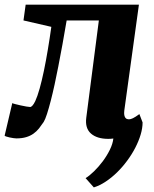

<svg xmlns="http://www.w3.org/2000/svg" viewBox="-54 -584 658 821"><path d="M409.2 9.8Q360.8 9.8 335 -12.9Q309.1 -35.6 314.9 -80.6L368.7 -496.6H231Q212.9 -389.2 195.3 -299.8Q188 -261.7 179.7 -223.6Q171.4 -185.5 163.1 -153.3Q154.8 -121.1 147 -96.9Q139.2 -72.8 132.8 -62.5Q123 -47.9 112.8 -34.9Q102.5 -22 89.1 -12.5Q75.7 -2.9 57.9 2.4Q40 7.8 15.6 7.8Q11.2 7.8 3.2 6.6Q-4.9 5.4 -12.9 3.7Q-21 2 -27.3 -0.2Q-33.7 -2.4 -34.2 -3.9L-1.5 -143.1Q0.5 -141.6 11 -138.9Q21.5 -136.2 34.4 -133.3Q47.4 -130.4 59.1 -128.4Q70.8 -126.5 74.7 -126.5Q84.5 -126.5 96.7 -151.4Q106 -171.4 115.5 -205.3Q125 -239.3 133.8 -281.5Q142.6 -323.7 150.6 -372.1Q158.7 -420.4 165.5 -469.2L46.4 -496.6L55.7 -564H540L477.5 -111.3Q476.1 -99.1 477.5 -91.8Q479 -84.5 482.2 -80.3Q485.4 -76.2 489.5 -75Q493.7 -73.7 497.1 -73.7Q504.4 -73.7 514.6 -78.6Q524.9 -83.5 542 -96.2L555.7 -60.5Q555.7 -36.1 547.4 -8.3Q539.1 19.5 524.4 47.9Q509.8 76.2 489.7 103.3Q469.7 130.4 446.5 153.1Q423.3 175.8 397.9 192.6Q372.6 209.5 347.2 217.3L312 177.7Q328.1 168 347.9 148.7Q367.7 129.4 385.3 106Q402.8 82.5 415.5 56.9Q428.2 31.2 430.7 8.3Q419.4 9.8 409.2 9.8Z"/></svg>

Font: Merriweather UltraBold
Style: Italic
Weight: 900
Italic angle: -7°
Designer: Eben Sorkin ( eben@eyebytes.com )
Foundry: Eben Sorkin ( eben@eyebytes.com )
Version: Version 1.52; ttfautohint (v1.4.1)